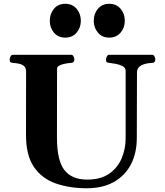

<svg xmlns="http://www.w3.org/2000/svg" viewBox="-20 -983 873 1017"><path d="M705.6 -600.6 704.6 -252Q704.6 -171.4 673.1 -111.6Q641.6 -51.8 582.5 -18.8Q523.4 14.2 439.9 14.2Q348.1 14.2 274.9 -11.5Q201.7 -37.1 159.7 -98.6Q117.7 -160.2 117.7 -267.6L118.2 -602.5Q118.2 -623.5 106.9 -633.1Q95.7 -642.6 79.8 -645.8Q64 -648.9 48.8 -649.9Q38.6 -650.9 34.9 -654.1Q31.2 -657.2 31.2 -668Q31.2 -673.3 35.4 -683.1Q39.6 -692.9 47.9 -692.9H357.4Q365.7 -692.9 369.9 -683.1Q374 -673.3 374 -668Q374 -651.4 357.9 -649.9Q341.3 -648.9 323.7 -645.5Q306.2 -642.1 294.2 -635.7Q282.2 -629.4 282.2 -618.7L281.7 -255.9Q281.7 -132.3 321.3 -82Q360.8 -31.7 441.9 -31.7Q514.2 -31.7 559.1 -63.5Q604 -95.2 624.8 -145.3Q645.5 -195.3 645.5 -251V-607.4Q645.5 -624 629.4 -632.6Q613.3 -641.1 593 -644.8Q572.8 -648.4 559.1 -649.9Q548.8 -650.9 545.2 -654.1Q541.5 -657.2 541.5 -668Q541.5 -673.3 545.7 -683.1Q549.8 -692.9 558.1 -692.9H786.1Q794.4 -692.9 798.6 -683.1Q802.7 -673.3 802.7 -668Q802.7 -650.4 786.6 -649.9Q749 -648.4 727.3 -636.2Q705.6 -624 705.6 -600.6ZM558.6 -783.7Q521 -783.7 498.8 -810.1Q476.6 -836.4 476.6 -873Q476.6 -910.2 498.8 -936.5Q521 -962.9 558.6 -962.9Q596.2 -962.9 618.7 -936.5Q641.1 -910.2 641.1 -873Q641.1 -836.4 618.7 -810.1Q596.2 -783.7 558.6 -783.7ZM325.7 -783.7Q288.1 -783.7 265.9 -810.1Q243.7 -836.4 243.7 -873Q243.7 -910.2 265.9 -936.5Q288.1 -962.9 325.7 -962.9Q363.3 -962.9 385.7 -936.5Q408.2 -910.2 408.2 -873Q408.2 -836.4 385.7 -810.1Q363.3 -783.7 325.7 -783.7Z"/></svg>

Font: Gelasio
Style: Bold
Weight: 700
Designer: Eben Sorkin
Foundry: Eben Sorkin
Version: Version 1.008